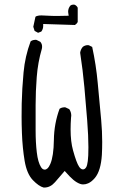

<svg xmlns="http://www.w3.org/2000/svg" viewBox="-20 -821 540 842"><path d="M308.1 -711.4Q316.4 -715.8 320.8 -724.6V-787.1Q316.4 -796.4 307.1 -800.3Q305.2 -800.8 302.2 -800.8Q294.4 -800.8 289.1 -796.9Q278.8 -785.2 278.8 -769.5Q278.8 -765.6 279.8 -761.2L281.2 -752Q254.4 -751 231 -751Q207.5 -751 188.7 -752.2Q169.9 -753.4 161.6 -753.4Q153.3 -753.4 146.5 -752Q136.7 -750 135.3 -746.6Q131.3 -731 126 -703.6L131.8 -685.5L147 -677.2L161.1 -682.6Q169.4 -693.4 169.4 -707V-715.8ZM75.2 -366.7Q74.7 -341.8 74.7 -309.1Q74.7 -276.4 76.2 -236.3Q78.6 -171.9 88.1 -115.2Q97.7 -58.6 124 -31.2Q150.4 -3.9 171.4 1.5Q172.9 1.5 174.3 1.5Q200.7 1.5 221.2 -22L263.7 -71.3Q278.3 -54.7 286.1 -46.9Q302.7 -29.8 316.9 -21.5Q332.5 -12.2 344.2 -12.2Q356 -12.2 366.7 -17.1Q381.3 -23.4 396 -40.5Q422.4 -71.8 426.8 -142.6Q428.2 -169.9 428.2 -198.2Q428.2 -245.1 423.8 -293.9L408.7 -456.1Q401.4 -536.6 384.3 -615.2L369.6 -622.6Q367.7 -623 363.8 -623Q359.9 -623 354 -621.3Q348.1 -619.6 342.8 -615.2Q333.5 -604 331.5 -589.8Q343.3 -513.2 350.1 -438Q356.9 -362.8 362.3 -293.7Q367.7 -224.6 367.7 -175.8Q367.7 -133.8 365 -114.5Q362.3 -95.2 358.4 -88.4Q352.5 -78.1 343.8 -78.1Q334.5 -78.1 326.7 -90.3Q315.4 -106.9 300.3 -161.6Q289.6 -199.7 289.6 -253.4Q289.6 -277.3 291.5 -304.7Q292.5 -309.6 292.5 -314Q292.5 -329.6 283.7 -342.3L267.1 -350.1Q265.1 -350.6 261.5 -350.6Q257.8 -350.6 252.2 -349.1Q246.6 -347.7 241.2 -343.8Q217.3 -279.3 216.3 -207.5Q215.3 -135.7 200.7 -102.1Q194.8 -88.9 189.5 -83.5Q182.6 -77.1 176.3 -77.1Q166.5 -77.1 159.7 -88.4Q146.5 -109.4 141.4 -152.6Q136.2 -195.8 136.2 -249.5V-360.8Q136.2 -419.4 141.1 -482.9Q146 -547.4 163.6 -607.4Q164.6 -611.8 164.6 -614.5Q164.6 -617.2 164.3 -620.8Q164.1 -624.5 162.1 -629.2Q160.2 -633.8 156.7 -637.7L140.1 -646Q138.2 -646.5 134.5 -646.5Q130.9 -646.5 125.2 -645Q119.6 -643.6 114.3 -639.6Q89.8 -574.2 83.3 -503.2Q76.7 -432.1 75.2 -366.7Z"/></svg>

Font: NaikaiFont
Style: Light
Weight: 300
Version: Version 1.89